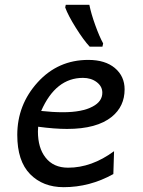

<svg xmlns="http://www.w3.org/2000/svg" viewBox="-20 -775 600 808"><path d="M245.1 -302.7Q325.7 -302.7 370.1 -326.7Q410.6 -348.1 410.6 -384.8Q410.6 -411.6 387 -429.4Q363.3 -447.3 329.1 -447.3Q214.4 -447.3 153.3 -308.1Q201.7 -302.7 245.1 -302.7ZM248 12.7Q160.6 12.7 106.7 -42.2Q52.7 -97.2 52.7 -207Q52.7 -334 138.4 -428.5Q224.1 -522.9 351.6 -522.9Q422.9 -522.9 463.6 -488.5Q504.4 -454.1 504.4 -398.9Q504.4 -327.6 450.7 -283.7Q387.7 -232.4 262.2 -232.4Q209.5 -232.4 140.6 -241.7Q139.6 -231.4 139.6 -221.7Q139.6 -152.8 171.4 -112.3Q204.6 -69.3 266.6 -69.3Q365.7 -69.3 460 -138.7L457 -42.5Q357.9 12.7 248 12.7ZM411.1 -578.6H357.4Q331.5 -606.4 299.1 -658.2Q266.6 -710 254.4 -743.7L256.8 -754.9H356Q363.3 -717.8 380.9 -669.2Q398.4 -620.6 414.1 -592.3Z"/></svg>

Font: Cadman
Style: Italic
Weight: 400
Italic angle: -12°
Designer: Paul James MIller
Foundry: High-Logic / Made with FontCreator
Version: Version 2.114;March 28, 2021;FontCreator 13.0.0.2683 64-bit